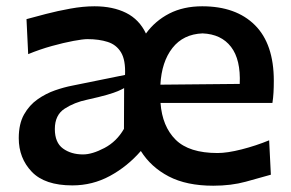

<svg xmlns="http://www.w3.org/2000/svg" viewBox="-20 -572 917 605"><path d="M651.9 13.2Q567.9 13.2 511.7 -16.1Q455.6 -45.4 423.8 -96.2Q381.3 -47.4 326.4 -17.6Q271.5 12.2 208 12.2Q121.1 12.2 80.1 -30.8Q39.1 -73.7 39.1 -136.7Q39.1 -181.6 55.7 -211.2Q72.3 -240.7 98.4 -259Q124.5 -277.3 153.6 -287.4Q182.6 -297.4 208 -302.2L374 -335.9Q376 -382.8 361.3 -407Q346.7 -431.2 319.3 -439.9Q292 -448.7 255.4 -448.7Q241.7 -448.7 211.4 -443.1Q181.2 -437.5 143.3 -427Q105.5 -416.5 68.8 -401.4L63.5 -511.7Q88.4 -518.6 125 -528.1Q161.6 -537.6 201.9 -544.9Q242.2 -552.2 277.8 -552.2Q335.4 -552.2 377.2 -531.5Q418.9 -510.7 439.9 -466.3Q468.8 -506.3 513.4 -529.3Q558.1 -552.2 617.2 -552.2Q723.6 -552.2 783.2 -492.9Q842.8 -433.6 842.8 -317.4Q842.8 -296.4 841.8 -279.8Q840.8 -263.2 838.4 -247.6H485.8Q491.2 -173.8 533.4 -131.8Q575.7 -89.8 665.5 -89.8Q696.3 -89.8 741.5 -101.3Q786.6 -112.8 828.1 -129.9L833.5 -21.5Q800.8 -12.2 754.6 0.5Q708.5 13.2 651.9 13.2ZM735.4 -307.6Q738.8 -384.3 708 -424.3Q677.2 -464.4 618.2 -466.8Q557.6 -464.4 523.4 -420.9Q489.3 -377.4 485.4 -305.2ZM241.7 -85.4Q270.5 -85.4 309.1 -105.7Q347.7 -126 370.6 -166L371.1 -294.4Q363.3 -290 351.6 -284.9Q339.8 -279.8 317.1 -273.2Q294.4 -266.6 254.4 -257.8Q214.4 -249.5 183.6 -229.5Q152.8 -209.5 152.8 -165.5Q152.8 -122.6 178.5 -104Q204.1 -85.4 241.7 -85.4Z"/></svg>

Font: Pinar SemiBold
Style: Regular
Weight: 600
Designer: Amin Abedi
Version: Version 3.000